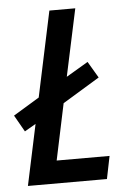

<svg xmlns="http://www.w3.org/2000/svg" viewBox="-62 -753 543 793"><g transform="rotate(-5 209.5 -357.0)"><path d="M21.5 0 75.2 -252.4 28.8 -225.6 -10.3 -294.4 97.7 -359.9 172.9 -713.9H280.3L220.7 -435.1L311.5 -488.8L351.6 -420.9L198.2 -327.6L148.9 -94.2H368.2L349.1 0Z"/></g></svg>

Font: Open Sans SemiCondensed SemiBold
Style: Italic
Weight: 600
Width: 4
Italic angle: -12°
Designer: Monotype Design Team
Foundry: Monotype Imaging Inc.
Version: Version 3.000